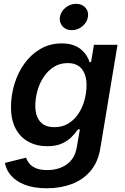

<svg xmlns="http://www.w3.org/2000/svg" viewBox="-20 -779 662 1014"><path d="M227.5 215.3Q159.7 215.3 112.5 197.3Q65.4 179.2 38.8 148.7Q12.2 118.2 5.9 81.5L117.2 53.7Q122.6 69.3 134.5 84.2Q146.5 99.1 169.2 109.1Q191.9 119.1 229 119.1Q291 119.1 333 88.9Q375 58.6 385.3 0L401.9 -96.2L391.1 -95.2Q377 -73.7 356 -53.5Q335 -33.2 304.4 -20Q273.9 -6.8 230 -6.8Q173.8 -6.8 130.4 -30.3Q86.9 -53.7 62.5 -99.9Q38.1 -146 38.1 -213.4Q38.1 -275.4 56.2 -335.2Q74.2 -395 109.1 -443.4Q144 -491.7 193.8 -520.8Q243.7 -549.8 306.6 -549.8Q342.8 -549.8 368.4 -540.3Q394 -530.8 411.1 -515.4Q428.2 -500 438.5 -482.7Q448.7 -465.3 453.6 -450.2L460.9 -451.7L476.1 -542.5H600.6L509.8 4.4Q497.6 77.6 457.8 124.3Q418 170.9 358.6 193.1Q299.3 215.3 227.5 215.3ZM267.1 -107.4Q310.1 -107.4 341.8 -127.2Q373.5 -147 394.8 -179.4Q416 -211.9 426.5 -251.2Q437 -290.5 437 -329.6Q437 -383.3 412.1 -414.6Q387.2 -445.8 337.4 -445.8Q295.9 -445.8 264.2 -425.5Q232.4 -405.3 210.4 -372.1Q188.5 -338.9 177.5 -299.1Q166.5 -259.3 166.5 -219.7Q166.5 -167 191.7 -137.2Q216.8 -107.4 267.1 -107.4ZM358.9 -619.6Q328.1 -619.6 310.1 -640.1Q292 -660.6 296.4 -689.5Q301.3 -718.8 326.4 -738.8Q351.6 -758.8 381.8 -758.8Q412.6 -758.8 430.9 -738.8Q449.2 -718.8 444.3 -689.5Q439.9 -660.6 414.8 -640.1Q389.6 -619.6 358.9 -619.6Z"/></svg>

Font: Inter 16pt SemiBold
Style: Italic
Weight: 600
Italic angle: -9.3988°
Version: Version 4.001;git-66647c0bb